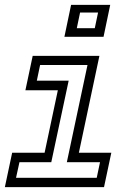

<svg xmlns="http://www.w3.org/2000/svg" viewBox="-22 -770 528 790"><path d="M243 -618.5 270.5 -750H431.5L404 -618.5ZM294 -654H368L381.5 -718.5H307.5ZM-2 0 28 -141.5H161.5L216 -398.5H82.5L112.5 -540H387L302.5 -141.5H436L406 0ZM44 -38.5H376L389.5 -102.5H253L338 -502.5H143L129.5 -438H260.5L189 -102.5H58Z"/></svg>

Font: Tourney
Style: Italic
Weight: 400
Italic angle: -12°
Version: Version 1.015